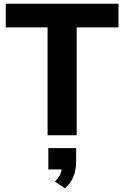

<svg xmlns="http://www.w3.org/2000/svg" viewBox="-20 -725 668 1029"><path d="M235 0V-578H11V-705H615V-578H391V0ZM328 284 274 248Q296 227 304 207Q312 187 312 165L343 183H239V69H388V140Q388 184 374.5 219.5Q361 255 328 284Z"/></svg>

Font: Mulish ExtraLight ExtraBold
Style: Regular
Weight: 800
Version: Version 3.603